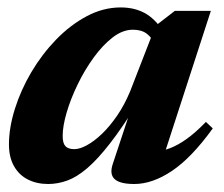

<svg xmlns="http://www.w3.org/2000/svg" viewBox="-20 -470 588 504"><path d="M276 -39.5 330.5 -204 343.5 -203.5Q302.5 -137 269.5 -94.5Q236.5 -52 209 -28.5Q181.5 -5 156.5 4Q131.5 13 106.5 13Q76.5 13 53.2 1.2Q30 -10.5 16.8 -33.8Q3.5 -57 3.5 -91Q3.5 -134.5 19 -184Q34.5 -233.5 62.2 -280.5Q90 -327.5 127.2 -366Q164.5 -404.5 207.8 -427.5Q251 -450.5 297 -450.5Q332 -450.5 359 -436.2Q386 -422 409 -387.5L385 -354.5Q380 -370 366 -381Q352 -392 329 -392Q302 -392 275.8 -371.8Q249.5 -351.5 225.8 -318.8Q202 -286 183.8 -248.2Q165.5 -210.5 155 -174.8Q144.5 -139 144.5 -113Q144.5 -94 151.8 -86.2Q159 -78.5 175 -78.5Q189.5 -78.5 208.2 -88.8Q227 -99 247.2 -118.2Q267.5 -137.5 287 -165.8Q306.5 -194 321.5 -230L388.5 -402.5L439 -441.5H533.5L402.5 -38L383.5 -72Q404 -72.5 425.8 -80.8Q447.5 -89 471 -106Q494.5 -123 520.5 -150L538.5 -133Q483.5 -56.5 432 -21.8Q380.5 13 332.5 13Q295 13 281 0.2Q267 -12.5 276 -39.5Z"/></svg>

Font: Newsreader 24pt
Style: Bold Italic
Weight: 700
Italic angle: -17°
Designer: Hugues Gentile
Foundry: Production Type
Version: Version 1.003